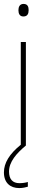

<svg xmlns="http://www.w3.org/2000/svg" viewBox="-21 -742 237 979"><path d="M99 -722C79 -722 73 -706 73 -690C73 -673 79 -658 98 -658C119 -658 125 -672 125 -690C125 -706 121 -722 99 -722ZM25 133C25 83 63 40 111 0V-528H85V-4C27 43 -1 89 -1 137C-1 190 31 217 77 217C95 217 111 213 121 210V186C112 189 95 192 78 192C43 192 25 171 25 133Z"/></svg>

Font: Noto Sans Ethiopic SemiCondensed Thin
Style: Regular
Weight: 100
Width: 4
Designer: Monotype Design Team
Foundry: Monotype Imaging Inc.
Version: Version 2.102